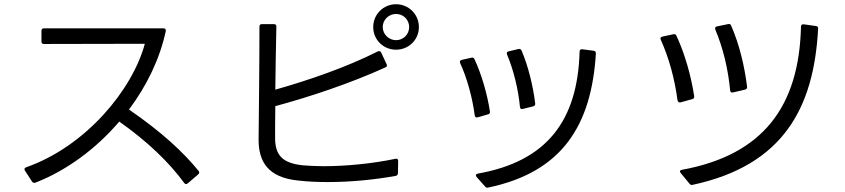

<svg xmlns="http://www.w3.org/2000/svg" viewBox="-20 -855 3995 908"><path d="M131 3C135 9 140 11 147 9C294 -48 434 -151 544 -280C682 -183 783 -83 851 10C856 17 862 17 868 12L917 -30C923 -35 924 -41 919 -47C846 -136 747 -229 590 -337C674 -449 736 -577 764 -708C765 -717 761 -721 753 -721H188C180 -721 176 -717 176 -709V-659C176 -651 180 -647 188 -647C307 -647 555 -648 665 -648C606 -430 386 -163 104 -64C96 -61 93 -55 98 -48Z M1853 -620C1913 -620 1961 -667 1961 -727C1961 -787 1913 -835 1853 -835C1793 -835 1745 -787 1745 -727C1745 -667 1793 -620 1853 -620ZM1853 -665C1819 -665 1790 -693 1790 -727C1790 -762 1819 -789 1853 -789C1888 -789 1915 -761 1915 -727C1915 -693 1888 -665 1853 -665ZM1392 -1C1436 4 1483 6 1531 6C1638 6 1750 -5 1850 -23C1858 -24 1861 -28 1862 -36L1863 -94C1863 -102 1858 -106 1850 -104C1741 -81 1615 -69 1510 -69C1475 -69 1443 -71 1414 -73C1314 -83 1280 -122 1281 -207C1281 -243 1281 -294 1282 -353C1442 -396 1640 -462 1802 -536C1810 -539 1812 -545 1808 -552L1783 -606C1780 -613 1774 -615 1767 -612C1623 -539 1442 -476 1282 -431C1283 -528 1285 -637 1287 -729C1287 -737 1283 -741 1275 -741H1219C1211 -741 1207 -737 1207 -729C1207 -558 1204 -304 1203 -197C1202 -91 1247 -15 1392 -1Z M2501 -352C2509 -354 2512 -359 2511 -366C2501 -449 2478 -542 2447 -615C2444 -622 2439 -625 2431 -623L2385 -612C2377 -610 2375 -605 2378 -597C2409 -523 2431 -433 2439 -349C2440 -341 2445 -337 2453 -340ZM2274 27C2278 32 2283 34 2289 32C2638 -41 2777 -261 2798 -602C2798 -610 2795 -614 2787 -615L2734 -622C2726 -623 2721 -619 2721 -611C2712 -284 2566 -92 2240 -34C2230 -32 2228 -26 2234 -18ZM2287 -314C2295 -316 2298 -320 2297 -328C2284 -411 2258 -502 2224 -575C2221 -582 2216 -584 2209 -582L2164 -572C2156 -570 2153 -564 2156 -557C2190 -483 2214 -392 2225 -310C2226 -301 2232 -298 2239 -300Z M3503 -431C3511 -433 3514 -438 3513 -445C3501 -542 3477 -644 3438 -733C3436 -740 3431 -743 3423 -741L3370 -730C3362 -728 3360 -722 3363 -715C3400 -627 3424 -525 3433 -427C3434 -419 3439 -416 3447 -418ZM3241 14C3245 19 3250 21 3256 19C3685 -73 3829 -346 3849 -719C3850 -727 3846 -731 3838 -732L3781 -740C3773 -741 3768 -737 3768 -729C3759 -351 3588 -122 3205 -52C3195 -50 3193 -44 3199 -37ZM3253 -386C3261 -388 3264 -392 3263 -400C3248 -497 3219 -600 3179 -686C3176 -692 3171 -695 3164 -693L3113 -682C3104 -680 3101 -675 3105 -667C3144 -580 3171 -481 3184 -381C3186 -373 3191 -369 3199 -371Z"/></svg>

Font: LINE Seed JP App_OTF Regular
Style: Regular
Weight: 400
Designer: LY Corporation & Fontrix & Fontworks
Version: Version 1.002